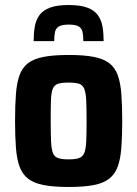

<svg xmlns="http://www.w3.org/2000/svg" viewBox="-20 -737 546 765"><path d="M254 8Q194 8 154.5 0.5Q115 -7 92 -25Q69 -43 58 -73Q47 -103 43.5 -148Q40 -193 40 -255Q40 -318 43.5 -363Q47 -408 58 -438Q69 -468 92 -485.5Q115 -503 154.5 -510.5Q194 -518 254 -518Q314 -518 353 -510.5Q392 -503 415 -485.5Q438 -468 449 -438Q460 -408 463.5 -363Q467 -318 467 -255Q467 -193 463.5 -148Q460 -103 449 -73Q438 -43 415 -25Q392 -7 353 0.5Q314 8 254 8ZM253 -102Q280 -102 294.5 -107Q309 -112 315.5 -127Q322 -142 323.5 -173Q325 -204 325 -255Q325 -307 323.5 -337.5Q322 -368 315.5 -383.5Q309 -399 294.5 -403.5Q280 -408 253 -408Q227 -408 212 -403.5Q197 -399 190.5 -383.5Q184 -368 183 -337.5Q182 -307 182 -255Q182 -204 183.5 -173Q185 -142 191 -127Q197 -112 212 -107Q227 -102 253 -102ZM254 -717Q300 -717 328 -706.5Q356 -696 370 -676.5Q384 -657 388.5 -630.5Q393 -604 393 -573H312Q312 -594 309 -609Q306 -624 294 -631.5Q282 -639 254 -639Q227 -639 214.5 -631.5Q202 -624 199 -609Q196 -594 196 -573H114Q114 -604 118.5 -630.5Q123 -657 137 -676.5Q151 -696 179 -706.5Q207 -717 254 -717Z"/></svg>

Font: Saira SemiCondensed
Style: Bold
Weight: 700
Width: 4
Designer: Hector Gatti with collaboration of the Omnibus-Type team
Foundry: Omnibus-Type
Version: Version 1.101